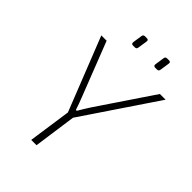

<svg xmlns="http://www.w3.org/2000/svg" viewBox="-247 -966 1073 1073"><g transform="rotate(45 289.5 -429.5)"><path d="M579 -690 280 -246 246 -247 71 -690H113L239 -367Q246 -350 252.5 -331.5Q259 -313 265 -295H272Q282 -313 294.5 -332.5Q307 -352 317 -368L534 -690ZM289 -285 249 0H207L248 -285ZM261 -859Q270 -859 272.5 -855.5Q275 -852 274 -844L266 -791Q265 -782 261.5 -778.5Q258 -775 249 -775H237Q222 -775 224 -790L232 -844Q233 -852 236.5 -855.5Q240 -859 248 -859ZM436 -859Q445 -859 447.5 -855.5Q450 -852 449 -844L441 -791Q440 -782 436.5 -778.5Q433 -775 424 -775H412Q397 -775 399 -790L407 -844Q408 -852 411.5 -855.5Q415 -859 423 -859Z"/></g></svg>

Font: Exo 2 ExtraLight
Style: Italic
Weight: 250
Italic angle: -8°
Designer: Natanael Gama
Foundry: Natanael Gama
Version: Version 2.010